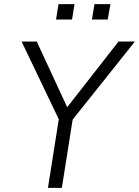

<svg xmlns="http://www.w3.org/2000/svg" viewBox="-20 -905 670 925"><path d="M211 0 269 -367 273 -310 84 -705H157L303 -390H305L551 -705H630L315 -310L336 -367L278 0ZM423 -811 435 -885H512L499 -811ZM250 -811 262 -885H339L327 -811Z"/></svg>

Font: Nunito Sans 7pt SemiCondensed Light
Style: Italic
Weight: 300
Width: 4
Italic angle: -9°
Designer: Vernon Adams
Foundry: Vernon Adams
Version: Version 3.101;gftools[0.9.27]